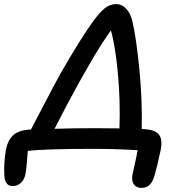

<svg xmlns="http://www.w3.org/2000/svg" viewBox="-73 -728 862 939"><path d="M619.1 190.9Q592.3 190.9 580.8 172.4Q569.3 153.8 575.2 124Q576.2 119.1 586.4 73.7Q596.7 28.3 600.1 6.8Q500 0 377 0Q154.3 0 63 9.8Q57.6 88.9 51.8 122.1Q45.9 151.4 28.8 166.7Q11.7 182.1 -11.2 182.1Q-48.3 182.1 -51.8 130.9Q-55.2 64.5 -43 0Q-34.2 -43 -8.8 -66.4Q16.6 -89.8 67.9 -94.2H78.1Q95.7 -126.5 145.8 -223.4Q195.8 -320.3 221.2 -365.2Q317.9 -534.2 381.8 -623Q412.1 -665 438 -686.5Q463.9 -708 495.1 -708Q522.5 -708 543.7 -685.8Q564.9 -663.6 574.2 -625Q592.8 -546.9 608.2 -393.3Q623.5 -239.7 620.1 -97.2Q632.3 -97.2 644 -95.2Q691.4 -90.8 706.8 -66.4Q722.2 -42 712.9 5.9Q693.8 94.2 680.2 138.2Q663.6 190.9 619.1 190.9ZM313 -323.2Q261.7 -231.4 193.8 -98.1Q275.4 -101.1 395 -101.1Q417 -101.1 455.8 -100.6Q494.6 -100.1 511.2 -100.1Q516.1 -236.3 503.2 -372.8Q490.2 -509.3 469.2 -579.1Q459 -564.5 447.5 -547.6Q436 -530.8 427.5 -517.8Q418.9 -504.9 405.8 -483.2Q392.6 -461.4 387 -452.1Q381.3 -442.9 366.5 -417.2Q351.6 -391.6 348.9 -386.5Q346.2 -381.3 329.8 -352.8Q313.5 -324.2 313 -323.2Z"/></svg>

Font: Shantell Sans Normal
Style: Italic
Weight: 500
Italic angle: -11.31°
Designer: Stephen Nixon, Anya Danilova, Shantell Martin
Foundry: Arrow Type
Version: Version 1.006;[559af2be0]